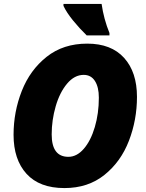

<svg xmlns="http://www.w3.org/2000/svg" viewBox="-20 -947 742 977"><path d="M49 -261Q49 -378 91 -484.5Q133 -591 217.5 -658Q302 -725 424 -725Q546 -725 611.5 -652.5Q677 -580 677 -454Q677 -337 636 -230.5Q595 -124 511.5 -57Q428 10 308 10Q181 10 115 -62.5Q49 -135 49 -261ZM483 -450Q483 -504 463 -535Q443 -566 406 -566Q359 -566 321.5 -521.5Q284 -477 263.5 -406.5Q243 -336 243 -263Q243 -149 328 -149Q371 -149 406.5 -190Q442 -231 462.5 -300.5Q483 -370 483 -450ZM303 -917V-927H497Q508 -850 537 -779V-767H421Q384 -803 351.5 -843Q319 -883 303 -917Z"/></svg>

Font: Noto Sans Display Black
Style: Italic
Weight: 900
Italic angle: -12°
Designer: Monotype Design team
Foundry: Monotype Imaging Inc.
Version: Version 1.000